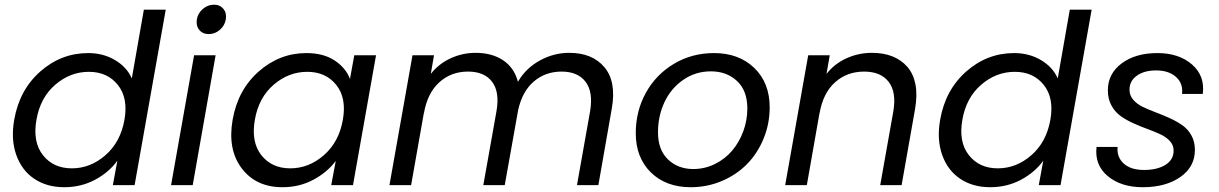

<svg xmlns="http://www.w3.org/2000/svg" viewBox="-20 -781 5144 810"><path d="M40 -275.9Q62 -401.9 150.1 -479.5Q238.3 -557.1 352.1 -557.1Q415.5 -557.1 465.3 -527.6Q515.1 -498 536.1 -450.2L586.9 -740.2H679.2L547.9 0H456.1L475.1 -103Q439.9 -54.2 381.1 -22.7Q322.3 8.8 251 8.8Q177.7 8.8 124.8 -26.6Q71.8 -62 48.6 -127.4Q25.4 -192.9 40 -275.9ZM504.9 -274.9Q521.5 -367.2 477.3 -422.6Q433.1 -478 355 -478Q276.4 -478 213.1 -423.6Q149.9 -369.1 133.8 -275.9Q117.2 -182.1 161.1 -126.5Q205.1 -70.8 283.2 -70.8Q361.3 -70.8 424.8 -126.2Q488.3 -181.6 504.9 -274.9Z M701.7 0 798.8 -547.9H889.6L793 0ZM882.8 -761.2Q908.2 -761.2 922.6 -743.4Q937 -725.6 932.6 -699.2Q928.2 -672.9 907.5 -655Q886.7 -637.2 860.8 -637.2Q835 -637.2 820.6 -655Q806.2 -672.9 810.5 -699.2Q814.9 -725.6 835.9 -743.4Q856.9 -761.2 882.8 -761.2Z M961.4 -275.9Q983.4 -401.9 1071.5 -479.5Q1159.7 -557.1 1272.5 -557.1Q1344.2 -557.1 1391.4 -526.1Q1438.5 -495.1 1456.5 -448.2L1474.6 -547.9H1566.4L1469.2 0H1377.4L1396.5 -102.1Q1360.8 -54.2 1302 -22.7Q1243.2 8.8 1171.4 8.8Q1060.1 8.8 999.8 -70.8Q939.5 -150.4 961.4 -275.9ZM1426.3 -274.9Q1442.9 -367.2 1398.7 -422.6Q1354.5 -478 1276.4 -478Q1197.8 -478 1134.5 -423.6Q1071.3 -369.1 1055.2 -275.9Q1038.6 -182.1 1082.5 -126.5Q1126.5 -70.8 1204.6 -70.8Q1282.7 -70.8 1346.2 -126.2Q1409.7 -181.6 1426.3 -274.9Z M2414.1 0 2469.2 -310.1Q2483.4 -392.1 2450.7 -435.5Q2418 -479 2349.1 -479Q2281.2 -479 2232.4 -437.5Q2183.6 -396 2166 -316.9L2109.4 0H2019L2074.2 -310.1Q2088.9 -392.1 2056.4 -435.5Q2023.9 -479 1954.1 -479Q1882.8 -479 1832.8 -433.3Q1782.7 -387.7 1768.1 -301.8V-304.2L1714.4 0H1623L1720.2 -547.9H1811L1797.4 -469.2Q1831.1 -512.2 1881.3 -535.2Q1931.6 -558.1 1986.3 -558.1Q2055.2 -558.1 2102.3 -526.9Q2149.4 -495.6 2165 -436Q2198.7 -493.7 2257.6 -525.9Q2316.4 -558.1 2381.3 -558.1Q2479 -558.1 2530 -497.3Q2581.1 -436.5 2561 -323.2L2504.4 0Z M3227.1 -328.1Q3227.1 -258.8 3201.4 -196.3Q3175.8 -133.8 3131.6 -88.9Q3087.4 -43.9 3025.6 -17.6Q2963.9 8.8 2894 8.8Q2789.6 8.8 2725.8 -53.7Q2662.1 -116.2 2662.1 -219.2Q2662.1 -312 2704.6 -389.2Q2747.1 -466.3 2823 -511.7Q2898.9 -557.1 2992.2 -557.1Q3097.2 -557.1 3162.1 -494.4Q3227.1 -431.6 3227.1 -328.1ZM2755.9 -223.1Q2755.9 -148.9 2798.1 -108.4Q2840.3 -67.9 2904.8 -67.9Q2953.1 -67.9 2996.1 -89.1Q3039.1 -110.4 3068.8 -145.5Q3098.6 -180.7 3115.7 -227.1Q3132.8 -273.4 3132.8 -323.2Q3132.8 -398.9 3089.1 -439.5Q3045.4 -480 2979 -480Q2914.1 -480 2862.3 -444.1Q2810.5 -408.2 2783.2 -349.9Q2755.9 -291.5 2755.9 -223.1Z M3693.4 0 3748.5 -310.1Q3762.7 -392.1 3729.2 -435.5Q3695.8 -479 3625.5 -479Q3553.7 -479 3503.2 -434.1Q3452.6 -389.2 3437.5 -303.2V-305.2L3383.8 0H3292.5L3389.6 -547.9H3480.5L3466.8 -469.2Q3500.5 -512.2 3551.3 -535.2Q3602.1 -558.1 3658.7 -558.1Q3706.5 -558.1 3744.1 -543.5Q3781.7 -528.8 3807.4 -499.5Q3833 -470.2 3841.8 -426.3Q3850.6 -382.3 3840.8 -323.2L3783.7 0Z M3946.3 -275.9Q3968.3 -401.9 4056.4 -479.5Q4144.5 -557.1 4258.3 -557.1Q4321.8 -557.1 4371.6 -527.6Q4421.4 -498 4442.4 -450.2L4493.2 -740.2H4585.4L4454.1 0H4362.3L4381.3 -103Q4346.2 -54.2 4287.4 -22.7Q4228.5 8.8 4157.2 8.8Q4084 8.8 4031 -26.6Q3978 -62 3954.8 -127.4Q3931.6 -192.9 3946.3 -275.9ZM4411.1 -274.9Q4427.7 -367.2 4383.5 -422.6Q4339.4 -478 4261.2 -478Q4182.6 -478 4119.4 -423.6Q4056.2 -369.1 4040 -275.9Q4023.4 -182.1 4067.4 -126.5Q4111.3 -70.8 4189.5 -70.8Q4267.6 -70.8 4331.1 -126.2Q4394.5 -181.6 4411.1 -274.9Z M5021 -148.9Q5021 -76.7 4959.2 -33.9Q4897.5 8.8 4801.3 8.8Q4709.5 8.8 4653.3 -38.1Q4597.2 -85 4606 -161.1H4694.8Q4690.9 -118.2 4720.7 -91.1Q4750.5 -64 4806.2 -64Q4861.8 -64 4896.5 -85.4Q4931.2 -106.9 4931.2 -146Q4931.2 -168.5 4915.8 -185.5Q4900.4 -202.6 4876 -214.1Q4851.6 -225.6 4822 -236.3Q4792.5 -247.1 4762.9 -260.3Q4733.4 -273.4 4709 -290.5Q4684.6 -307.6 4669.2 -335.4Q4653.8 -363.3 4653.8 -399.9Q4653.8 -470.2 4712.2 -513.7Q4770.5 -557.1 4862.8 -557.1Q4953.6 -557.1 5008.8 -509Q5064 -460.9 5054.2 -384.8H4966.8Q4971.7 -429.2 4941.2 -456.5Q4910.6 -483.9 4856.9 -483.9Q4807.6 -483.9 4776.4 -461.9Q4745.1 -439.9 4745.1 -402.8Q4745.1 -378.9 4760.3 -360.8Q4775.4 -342.8 4799.8 -330.8Q4824.2 -318.8 4853.5 -307.9Q4882.8 -296.9 4912.4 -283.7Q4941.9 -270.5 4966.3 -253.9Q4990.7 -237.3 5005.9 -210.4Q5021 -183.6 5021 -148.9Z"/></svg>

Font: Poppins
Style: Italic
Weight: 400
Italic angle: -10°
Designer: Ninad Kale (Devanagari), Jonny Pinhorn (Latin)
Foundry: Indian Type Foundry
Version: Version 3.200;PS 1.000;hotconv 16.6.54;makeotf.lib2.5.65590